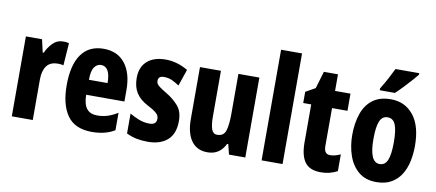

<svg xmlns="http://www.w3.org/2000/svg" viewBox="-69 -1027 2949 1299"><g transform="rotate(10 1405.5 -378.0)"><path d="M311 -559Q319 -559 328 -558.5Q337 -558 351 -554L340 -400Q332 -403 321.5 -404Q311 -405 302 -405Q249 -405 224.5 -371.5Q200 -338 200 -279V0H56V-549H167L187 -461H194Q209 -497 239 -528Q269 -559 311 -559Z M590 -558Q685 -558 737 -492Q789 -426 789 -310V-231H526Q527 -166 551 -136Q575 -106 623 -106Q660 -106 693 -116Q726 -126 763 -149V-29Q728 -8 689.5 1Q651 10 607 10Q490 10 437.5 -64.5Q385 -139 385 -272Q385 -411 437 -484.5Q489 -558 590 -558ZM591 -447Q564 -447 545.5 -421.5Q527 -396 527 -334H655Q655 -447 591 -447Z M1175 -165Q1175 -76 1125.5 -33Q1076 10 990 10Q951 10 915 3Q879 -4 844 -21V-158Q872 -141 907.5 -127Q943 -113 981 -113Q1029 -113 1029 -154Q1029 -165 1025 -175Q1021 -185 1004.5 -198.5Q988 -212 949 -232Q895 -260 869 -301Q843 -342 843 -403Q843 -477 888.5 -518Q934 -559 1016 -559Q1094 -559 1169 -515L1130 -401Q1105 -418 1080 -429.5Q1055 -441 1024 -441Q985 -441 985 -408Q985 -397 989.5 -388.5Q994 -380 1010 -368Q1026 -356 1061 -335Q1109 -306 1142 -268Q1175 -230 1175 -165Z M1660 -549V0H1548L1531 -69H1523Q1485 10 1401 10Q1328 10 1290 -43Q1252 -96 1252 -192V-549H1396V-236Q1396 -177 1407 -147.5Q1418 -118 1445 -118Q1491 -118 1503.5 -159Q1516 -200 1516 -273V-549Z M1916 0H1772V-760H1916Z M2222 -115Q2238 -115 2255.5 -119.5Q2273 -124 2293 -133V-18Q2242 10 2179 10Q2103 10 2070 -35Q2037 -80 2037 -171V-431H1982V-508L2048 -545L2083 -663H2180V-549H2286V-431H2180V-170Q2180 -115 2222 -115Z M2777 -276Q2777 -221 2766 -169.5Q2755 -118 2729.5 -77.5Q2704 -37 2662.5 -13.5Q2621 10 2561 10Q2486 10 2438.5 -30Q2391 -70 2368.5 -135.5Q2346 -201 2346 -276Q2346 -357 2368 -421.5Q2390 -486 2438 -522.5Q2486 -559 2563 -559Q2660 -559 2718.5 -486Q2777 -413 2777 -276ZM2492 -274Q2492 -114 2562 -114Q2600 -114 2616 -153.5Q2632 -193 2632 -276Q2632 -358 2616 -396.5Q2600 -435 2562 -435Q2525 -435 2508.5 -396.5Q2492 -358 2492 -274ZM2720 -756Q2707 -739 2683 -712Q2659 -685 2632 -656.5Q2605 -628 2581 -606H2477V-619Q2502 -659 2521.5 -696Q2541 -733 2557 -766H2720Z"/></g></svg>

Font: Noto Sans Gurmukhi ExtraCondensed ExtraBold
Style: Regular
Weight: 800
Width: 2
Designer: Jelle Bosma - Monotype Design Team
Foundry: Monotype Imaging Inc.
Version: Version 2.004; ttfautohint (v1.8.4.7-5d5b)